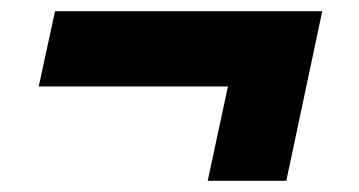

<svg xmlns="http://www.w3.org/2000/svg" viewBox="-20 -377 640 342"><path d="M49 -223 78 -357H554L490 -55H350L386 -223Z"/></svg>

Font: Radio Canada
Style: Bold Italic
Weight: 700
Italic angle: -12°
Designer: Charles Daoud, Etienne Aubert Bonn, Alexandre Saumier Demers, Jacques Le Bailly
Foundry: Radio-Canada
Version: Version 2.104; ttfautohint (v1.8.4.7-5d5b);gftools[0.9.28.de